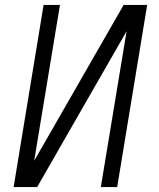

<svg xmlns="http://www.w3.org/2000/svg" viewBox="-20 -755 640 775"><path d="M35 0 156 -735H222L118 -106L479 -735H574L453 0H387L491 -629L130 0Z"/></svg>

Font: Iosevka Aile Light Oblique
Style: Regular
Weight: 300
Italic angle: -9°
Designer: Belleve Invis
Foundry: Belleve Invis
Version: Version 31.1.0; ttfautohint (v1.8.4)